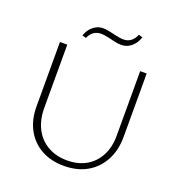

<svg xmlns="http://www.w3.org/2000/svg" viewBox="-151 -977 1030 1109"><g transform="rotate(20 364.5 -423.0)"><path d="M364 7Q285 7 225 -26Q165 -59 132 -120Q99 -181 99 -262V-658H144V-270Q144 -197 171.5 -143Q199 -89 250.5 -59Q302 -29 371 -29Q439 -29 488.5 -58Q538 -87 565 -139Q592 -191 592 -261V-658H632V-269Q632 -186 598.5 -123.5Q565 -61 505 -27Q445 7 364 7ZM232 -731 208 -738Q216 -762 231 -780Q246 -798 265.5 -808Q285 -818 306 -818Q324 -818 347.5 -813Q371 -808 395 -802.5Q419 -797 439 -797Q465 -797 484 -812Q503 -827 513 -853L537 -846Q525 -808 498 -785.5Q471 -763 437 -763Q416 -763 393 -768.5Q370 -774 347.5 -779Q325 -784 306 -784Q282 -784 262.5 -771Q243 -758 232 -731Z"/></g></svg>

Font: Ysabeau ExtraLight
Style: Regular
Weight: 250
Designer: Christian Thalmann (Catharsis Fonts)
Version: Version 2.002